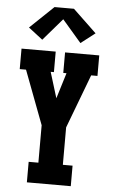

<svg xmlns="http://www.w3.org/2000/svg" viewBox="-63 -1022 627 1063"><g transform="rotate(5 250.0 -490.0)"><path d="M128 0V-114H182V-322L69 -621H34V-735H224V-621H206L250 -478L294 -621H276V-735H466V-621H431L318 -322V-114H372V0ZM144 -794 65 -855 196 -980H304L435 -855L356 -794L250 -917Z"/></g></svg>

Font: Iosevka Slab Heavy
Style: Regular
Weight: 900
Monospace: yes
Designer: Belleve Invis
Foundry: Belleve Invis
Version: Version 11.1.0; ttfautohint (v1.8.3)